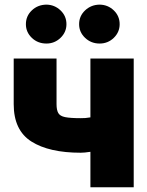

<svg xmlns="http://www.w3.org/2000/svg" viewBox="-20 -794 625 814"><path d="M546.9 -545.9V0H363.3V-150.4Q337.9 -146.5 322.3 -146.5Q188 -146.5 113 -194.1Q38.1 -241.7 38.1 -352.5V-545.9H219.7V-352.5Q219.7 -327.6 227.1 -314.7Q234.4 -301.8 256.3 -297.4Q278.3 -293 322.3 -293Q341.3 -292.5 363.3 -296.4V-545.9ZM176.8 -609.4Q140.1 -609.4 115 -633.5Q89.8 -657.7 89.8 -691.4Q89.8 -726.1 115 -750Q140.1 -773.9 176.8 -774.4Q211.4 -773.9 236.6 -750Q261.7 -726.1 261.7 -691.4Q261.7 -657.7 236.6 -633.5Q211.4 -609.4 176.8 -609.4ZM402.3 -609.4Q366.2 -609.4 340.8 -633.5Q315.4 -657.7 315.4 -691.4Q315.4 -726.1 340.8 -750Q366.2 -773.9 402.3 -774.4Q437.5 -773.9 462.4 -750Q487.3 -726.1 487.3 -691.4Q487.3 -657.7 462.4 -633.5Q437.5 -609.4 402.3 -609.4Z"/></svg>

Font: Inter Tight Black
Style: Regular
Weight: 900
Designer: Rasmus Andersson
Foundry: rsms
Version: Version 3.004; ttfautohint (v1.8.4.7-5d5b)